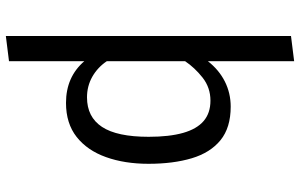

<svg xmlns="http://www.w3.org/2000/svg" viewBox="-200 -588 1001 640"><g transform="rotate(90 300.0 -268.5)"><path d="M184.5 -749V-461.5Q213.5 -498.5 252.2 -518Q291 -537.5 336 -537.5Q406 -537.5 447.8 -503.5Q489.5 -469.5 508 -407.8Q526.5 -346 526.5 -263.5Q526.5 -184 504.2 -121.8Q482 -59.5 437 -24Q392 11.5 323.5 11.5Q237 11.5 184.5 -49.5V201.5L100.5 212V-738.5ZM316 -470Q272.5 -470 239.2 -443.8Q206 -417.5 184.5 -385.5V-124.5Q205 -94 236.2 -76.2Q267.5 -58.5 305 -58.5Q370.5 -58.5 403.5 -108.5Q436.5 -158.5 436.5 -264Q436.5 -333 423.5 -378.8Q410.5 -424.5 384 -447.2Q357.5 -470 316 -470Z"/></g></svg>

Font: Fira Code Light
Style: Regular
Weight: 400
Monospace: yes
Version: Version 5.002